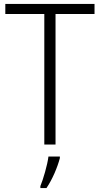

<svg xmlns="http://www.w3.org/2000/svg" viewBox="-20 -734 507 975"><path d="M262 0V-663H460V-714H7V-663H205V0ZM284 69V61H226C221 103 199 178 185 211V221H216C246 177 272 115 284 69Z"/></svg>

Font: Noto Sans Gujarati SemiCondensed Light
Style: Regular
Weight: 300
Width: 4
Designer: Jelle Bosma - Monotype Design Team, Universal Thirst
Foundry: Monotype Imaging Inc.
Version: Version 2.106